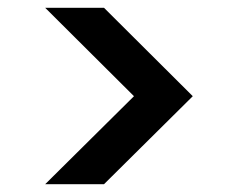

<svg xmlns="http://www.w3.org/2000/svg" viewBox="-20 -521 611 493"><path d="M96 -48 324 -274 96 -501H247L475 -274L247 -48Z"/></svg>

Font: DM Sans 17pt SemiBold
Style: Regular
Weight: 600
Version: Version 4.004;gftools[0.9.30]